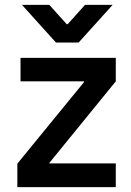

<svg xmlns="http://www.w3.org/2000/svg" viewBox="-20 -766 537 786"><path d="M51 -96 324 -430V-433H64V-529H454V-433L182 -99V-97H454V0H51ZM182 -746 253 -667H257L328 -746H441L302 -592H209L70 -746Z"/></svg>

Font: Be Vietnam SemiBold
Style: Regular
Weight: 600
Designer: Gabriel Lam
Foundry: TypeRant
Version: Version 4.000